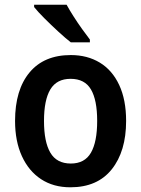

<svg xmlns="http://www.w3.org/2000/svg" viewBox="-20 -786 600 816"><path d="M516 -272Q516 -143 455 -66.5Q394 10 279 10Q207 10 154.5 -24.5Q102 -59 73 -122.5Q44 -186 44 -272Q44 -404 105.5 -478Q167 -552 281 -552Q351 -552 404 -520Q457 -488 486.5 -425Q516 -362 516 -272ZM167 -272Q167 -183 194 -137Q221 -91 281 -91Q340 -91 366.5 -137Q393 -183 393 -272Q393 -361 366.5 -406Q340 -451 280 -451Q221 -451 194 -406Q167 -361 167 -272ZM263 -766Q275 -744 292.5 -716.5Q310 -689 329 -662.5Q348 -636 362 -618V-606H281Q259 -623 228 -651.5Q197 -680 168.5 -708.5Q140 -737 125 -756V-766Z"/></svg>

Font: Noto Sans Tamil SemiCondensed SemiBold
Style: Regular
Weight: 600
Width: 4
Designer: Jelle Bosma - Monotype Design Team
Foundry: Monotype Imaging Inc.
Version: Version 2.004; ttfautohint (v1.8.4.7-5d5b)